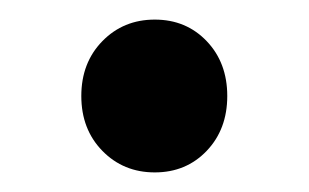

<svg xmlns="http://www.w3.org/2000/svg" viewBox="-20 -419 315 196"><path d="M138 -243Q106 -243 84.5 -265Q63 -287 63 -321Q63 -355 84.5 -377Q106 -399 138 -399Q170 -399 191 -377Q212 -355 212 -321Q212 -287 191 -265Q170 -243 138 -243Z"/></svg>

Font: Giro Semibold
Style: Regular
Weight: 600
Designer: Paul D. Hunt
Foundry: Adobe Systems Incorporated
Version: Version 1.000;PS 1.0;hotconv 1.0.88;makeotf.lib2.5.647800